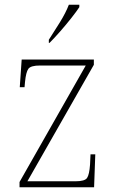

<svg xmlns="http://www.w3.org/2000/svg" viewBox="-20 -786 487 806"><path d="M62 0V-22L340 -511H148Q109 -511 99 -497Q89 -483 85 -442L83 -420H63L71 -536H374V-514L95 -25H297Q336 -25 345.5 -39Q355 -53 358 -95L360 -138H380L375 0ZM185 -619Q207 -653 231.5 -692.5Q256 -732 269 -766H313V-756Q302 -739 280 -711Q258 -683 233 -654.5Q208 -626 188 -606H185Z"/></svg>

Font: Noto Serif Lao SemiCondensed Thin
Style: Regular
Weight: 100
Width: 4
Designer: Monotype Design Team
Foundry: Monotype Imaging Inc.
Version: Version 2.003; ttfautohint (v1.8.4.7-5d5b)